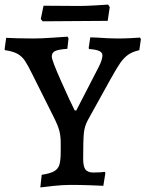

<svg xmlns="http://www.w3.org/2000/svg" viewBox="-35 -807 635 838"><path d="M147 -44Q185 -50 202 -60Q219 -70 224.5 -89Q230 -108 230 -146V-184Q230 -213 224 -236Q218 -259 201 -293L108 -479Q87 -522 74 -541.5Q61 -561 41.5 -572Q22 -583 -13 -588L-15 -592L-8 -642Q4 -641 38.5 -640Q73 -639 110 -639Q144 -639 194 -642.5Q244 -646 260 -647L264 -639L259 -594Q219 -591 205 -584Q191 -577 191 -560Q191 -544 232 -452Q273 -360 291 -325H298L397 -517Q412 -547 412 -566Q412 -578 398 -584.5Q384 -591 354 -593L352 -597L359 -644L387 -643Q441 -639 479 -639Q505 -639 536 -640.5Q567 -642 576 -643L580 -636L573 -588Q542 -581 523.5 -567.5Q505 -554 490 -532.5Q475 -511 446 -459L348 -282Q334 -256 331 -226Q328 -196 328 -114Q328 -80 338 -67Q348 -54 373 -54Q390 -54 403.5 -55Q417 -56 422 -57L425 -52L416 4Q400 3 357 1.5Q314 0 272 0Q240 0 197 4.5Q154 9 141 11ZM143 -724 155 -782 309 -781Q340 -781 382 -783.5Q424 -786 437 -787L444 -776L435 -716L293 -715L151 -714Z"/></svg>

Font: Alegreya Medium
Style: Regular
Weight: 500
Designer: Juan Pablo del Peral
Foundry: Huerta Tipografica
Version: Version 2.007; ttfautohint (v1.6)